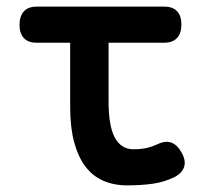

<svg xmlns="http://www.w3.org/2000/svg" viewBox="-20 -550 640 580"><path d="M476 -530Q502 -530 515 -516Q528 -502 528 -476Q528 -450 515 -435.5Q502 -421 476 -421H308V-244Q308 -169 327 -134Q346 -99 384 -99Q402 -99 418.5 -102Q435 -105 455 -114Q480 -126 498 -119Q516 -112 528 -90Q542 -66 536.5 -47Q531 -28 509 -16Q477 0 441.5 5Q406 10 365 10Q324 10 292 -4Q260 -18 238 -47Q216 -76 204 -120.5Q192 -165 192 -227V-421H90Q65 -421 52 -435Q39 -449 39 -475Q39 -501 52 -515.5Q65 -530 91 -530Z"/></svg>

Font: Maple Mono NL SemiBold
Style: Regular
Weight: 600
Monospace: yes
Designer: subframe7536
Version: Version 7.000